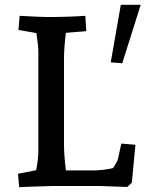

<svg xmlns="http://www.w3.org/2000/svg" viewBox="-20 -776 639 801"><path d="M55 -51 131 -66Q140 -116 140 -144V-561Q140 -582 132 -638L57 -651L62 -710Q152 -705 178 -705Q261 -705 336 -710L340 -646L255 -639Q247 -577 247 -531V-174Q247 -129 255 -65H367Q410 -65 452 -75Q469 -101 472 -112L486 -177L545 -172L530 -14L511 4Q454 2 397 0H199L100 3L60 5ZM442 -516 484 -756H567L490 -512Z"/></svg>

Font: Andada Pro SemiBold
Style: Regular
Weight: 600
Designer: Carolina Giovagnoli
Foundry: Huerta Tipografica
Version: Version 3.005